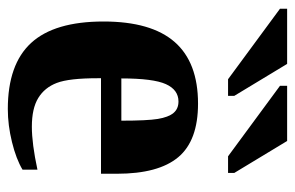

<svg xmlns="http://www.w3.org/2000/svg" viewBox="-150 -585 744 484"><g transform="rotate(90 222.0 -343.0)"><path d="M241.2 -470.2Q334.5 -470.2 376.2 -420.4Q418 -370.6 418 -265.6V-225.6H177.2V-217.8Q177.2 -145 189 -114.3Q200.7 -83.5 227.1 -67.4Q253.4 -51.3 299.3 -51.3Q342.3 -51.3 407.7 -65.4V-27.8Q380.9 -11.7 338.1 -1.2Q295.4 9.3 254.9 9.3Q142.1 9.3 88.1 -49.6Q34.2 -108.4 34.2 -231.9Q34.2 -352.1 85.7 -411.1Q137.2 -470.2 241.2 -470.2ZM235.8 -420.9Q206.5 -420.9 192.1 -389.2Q177.7 -357.4 177.7 -276.9H284.2Q284.2 -342.3 279.8 -368.9Q275.4 -395.5 264.9 -408.2Q254.4 -420.9 235.8 -420.9ZM179.7 -545.9 2 -676.8V-694.8H141.1L221.7 -561.5V-545.9ZM374 -545.9 196.3 -676.8V-694.8H335.4L416 -561.5V-545.9Z"/></g></svg>

Font: Liberation Serif
Style: Bold
Weight: 700
Designer: Steve Matteson
Foundry: Ascender Corporation
Version: Version 2.1.5